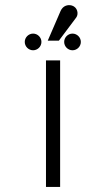

<svg xmlns="http://www.w3.org/2000/svg" viewBox="-20 -740 373 760"><path d="M218 0V-501H162V0ZM213 -579 282 -671C292 -685 287 -711 265 -718C248 -723 229 -717 220 -697L169 -579ZM111 -541C129 -541 144 -556 144 -574C144 -592 129 -607 111 -607C93 -607 78 -592 78 -574C78 -556 93 -541 111 -541ZM267 -541C285 -541 300 -556 300 -574C300 -592 285 -607 267 -607C249 -607 234 -592 234 -574C234 -556 249 -541 267 -541Z"/></svg>

Font: Advent Pro
Style: Regular
Weight: 400
Designer: Andreas Kalpakidis
Foundry: Andreas Kalpakidis
Version: Version 2.002 2008